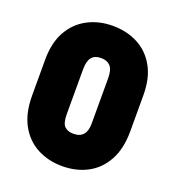

<svg xmlns="http://www.w3.org/2000/svg" viewBox="-134 -826 868 952"><g transform="rotate(20 300.0 -350.0)"><path d="M300 -720Q374 -720 432.5 -689.5Q491 -659 525 -598.5Q559 -538 559 -448V-258Q559 -166 525 -104Q491 -42 432.5 -11Q374 20 300 20Q227 20 168 -11Q109 -42 75 -104Q41 -166 41 -258V-448Q41 -537 75 -597.5Q109 -658 168 -689Q227 -720 300 -720ZM300 -550Q266 -550 250 -530Q234 -510 234 -466V-229Q234 -208 238 -191.5Q242 -175 250 -167Q267 -150 298 -150Q366 -150 366 -229V-467Q366 -512 349 -531Q332 -550 300 -550Z"/></g></svg>

Font: Recursive Sn Lnr St Blk
Style: Regular
Weight: 900
Version: Version 1.079;hotconv 1.0.112;makeotfexe 2.5.65598; ttfautoh